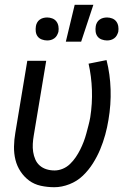

<svg xmlns="http://www.w3.org/2000/svg" viewBox="-20 -774 540 802"><path d="M207 8Q178 8 150.5 2Q123 -4 102 -19.5Q81 -35 66 -57.5Q51 -80 44.5 -106.5Q38 -133 38.5 -162Q39 -191 44 -219L94 -520H173L121 -208Q118 -191 117 -173.5Q116 -156 118.5 -139.5Q121 -123 127.5 -108Q134 -93 146 -82.5Q158 -72 174 -67Q190 -62 208 -62Q225 -62 242 -69Q259 -76 272.5 -89Q286 -102 296.5 -117.5Q307 -133 315 -149Q323 -165 329.5 -182Q336 -199 340.5 -216Q345 -233 349.5 -250Q354 -267 357 -284Q366 -341 364 -398Q362 -455 350 -508L425 -523Q440 -464 442 -400.5Q444 -337 433 -273Q428 -242 419.5 -211Q411 -180 398.5 -150Q386 -120 368 -91.5Q350 -63 326 -40Q302 -17 270 -4.5Q238 8 207 8ZM427 -605Q416 -605 405 -609Q394 -613 387.5 -621.5Q381 -630 379.5 -641.5Q378 -653 380 -665Q381 -672 385 -679.5Q389 -687 396 -692Q403 -697 411 -699Q419 -701 427 -701Q438 -701 448.5 -697Q459 -693 465.5 -684.5Q472 -676 474 -664.5Q476 -653 474 -641Q472 -634 468 -626.5Q464 -619 457 -614Q450 -609 442.5 -607Q435 -605 427 -605ZM177 -605Q166 -605 155 -609Q144 -613 137.5 -621.5Q131 -630 129.5 -641.5Q128 -653 130 -665Q131 -672 135 -679.5Q139 -687 146 -692Q153 -697 161 -699Q169 -701 177 -701Q188 -701 198.5 -697Q209 -693 215.5 -684.5Q222 -676 224 -664.5Q226 -653 224 -641Q222 -634 218 -626.5Q214 -619 207 -614Q200 -609 192.5 -607Q185 -605 177 -605ZM255 -600 292 -754H370L319 -600Z"/></svg>

Font: Iosevka Fixed
Style: Italic
Weight: 400
Italic angle: -9°
Monospace: yes
Designer: Belleve Invis
Foundry: Belleve Invis
Version: Version 33.2.4